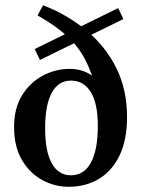

<svg xmlns="http://www.w3.org/2000/svg" viewBox="-20 -704 545 736"><path d="M243 12Q190 12 142.5 -13.5Q95 -39 64.5 -90Q34 -141 34 -217Q34 -289 64.5 -338.5Q95 -388 144 -414Q193 -440 247 -440Q292 -440 327 -418Q362 -396 378 -354L353 -346Q334 -423 306.5 -475.5Q279 -528 235 -567.5Q191 -607 124 -645L145 -684Q238 -648 311 -587.5Q384 -527 425.5 -444Q467 -361 467 -256Q467 -168 438.5 -108.5Q410 -49 359.5 -18.5Q309 12 243 12ZM252 -32Q302 -32 328.5 -80.5Q355 -129 355 -222Q355 -307 328 -351Q301 -395 252 -395Q204 -395 178.5 -348.5Q153 -302 153 -212Q153 -124 178.5 -78Q204 -32 252 -32ZM133 -474 113 -516 433 -673 453 -631Z"/></svg>

Font: Lisu Bosa
Style: Bold
Weight: 700
Designer: David Morse, Annie Olsen, Victor Gaultney, Frank Grießhammer (Latin)
Foundry: SIL International
Version: Version 2.000